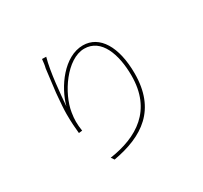

<svg xmlns="http://www.w3.org/2000/svg" viewBox="-161 -995 1323 1251"><g transform="rotate(-30 500.0 -370.0)"><path d="M761 -389C761 -589 685 -716 559 -716C417 -716 302 -553 268 -425C275 -509 288 -673 316 -771L285 -772C282 -744 281 -730 275 -707C271 -674 262 -606 254 -536L253 -524L252 -513C248 -465 244 -418 244 -382C244 -319 248 -271 252 -234L278 -237C270 -291 270 -325 278 -374C298 -505 424 -693 556 -693C683 -693 736 -549 736 -387C736 -127 563 -22 351 9L367 32C597 -9 761 -117 761 -389Z"/></g></svg>

Font: Glow Sans SC Normal Thin
Style: Regular
Weight: 100
Designer: Ryoko NISHIZUKA (kana, bopomofo & ideographs); Paul D. Hunt (Latin, Greek & Cyrillic); Sandoll Communications, Soo-young
Version: Version 0.93